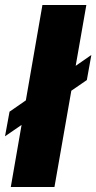

<svg xmlns="http://www.w3.org/2000/svg" viewBox="-46 -745 384 765"><path d="M-3 0 123 -725H298L171 0ZM-26 -202 -8 -300 318 -526 300 -426Z"/></svg>

Font: Archivo Condensed Black
Style: Italic
Weight: 900
Width: 3
Italic angle: -10°
Designer: Hector Gatti
Foundry: Omnibus-Type
Version: Version 2.001